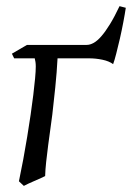

<svg xmlns="http://www.w3.org/2000/svg" viewBox="-20 -589 432 629"><path d="M19 -413.1 68.4 -441.9H264.2Q274.9 -441.9 286.9 -448.5Q298.8 -455.1 312 -470.2Q325.2 -485.4 340.1 -509.5Q355 -533.7 371.6 -568.8L392.1 -563.5Q389.2 -543.5 384 -516.4Q378.9 -489.3 372.8 -462.6Q366.7 -436 360.8 -413.3Q355 -390.6 350.6 -378.9Q337.4 -388.7 315.7 -393.3Q293.9 -397.9 272 -397.9H168.5Q167.5 -376 165.5 -351.6Q163.6 -327.1 161.1 -303Q158.7 -278.8 156 -255.9Q153.3 -232.9 151.4 -213.9Q148.9 -194.8 145.3 -168.5Q141.6 -142.1 137.9 -114Q134.3 -85.9 131.3 -59.1Q128.4 -32.2 127.9 -12.2Q121.6 -8.8 112.1 -4.6Q102.5 -0.5 92.5 3.9Q82.5 8.3 73.2 12.5Q64 16.6 58.1 20L42 4.9Q49.3 -29.8 56.2 -66.9Q63 -104 69.1 -140.9Q75.2 -177.7 80.3 -212.9Q85.4 -248 89.1 -278.3Q92.8 -308.6 95 -332.5Q97.2 -356.4 97.2 -371.1Q97.2 -379.4 96.2 -386Q95.2 -392.6 93.8 -397.9H26.4Z"/></svg>

Font: Gentium Plus
Style: Italic
Weight: 400
Italic angle: -8°
Designer: J. Victor Gaultney, Annie Olsen, Iska Routamaa
Foundry: SIL International
Version: Version 1.510